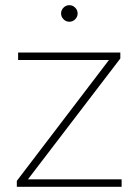

<svg xmlns="http://www.w3.org/2000/svg" viewBox="-20 -722 536 742"><path d="M45 0V-23L401 -490H50V-519H445V-496L88 -29H450V0ZM248 -638Q235 -638 225.5 -647.5Q216 -657 216 -670Q216 -683 225.5 -692.5Q235 -702 248 -702Q261 -702 270.5 -692.5Q280 -683 280 -670Q280 -657 270.5 -647.5Q261 -638 248 -638Z"/></svg>

Font: Montserrat Thin ExtraLight
Style: Regular
Weight: 250
Version: Version 9.000